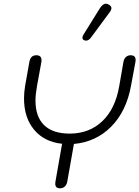

<svg xmlns="http://www.w3.org/2000/svg" viewBox="-20 -1009 754 1039"><path d="M714 -684Q714 -677 713 -674L689 -545Q664 -407 582 -324Q500 -241 380 -230L344 -26Q341 -9 330.5 0.5Q320 10 305 10Q279 10 279 -15Q279 -22 280 -26L316 -231Q220 -241 165 -306.5Q110 -372 110 -476Q110 -509 116 -545L139 -674Q145 -710 177 -710Q209 -710 204 -674L180 -542Q172 -497 172 -465Q172 -377 219 -331.5Q266 -286 357 -286Q463 -286 533.5 -353Q604 -420 625 -542L648 -674Q651 -691 661.5 -700.5Q672 -710 687 -710Q714 -710 714 -684ZM426 -805Q426 -812 432 -822L519 -962Q536 -989 553 -989Q561 -989 569 -984Q583 -976 583 -965Q583 -955 573 -942L471 -804Q459 -789 445 -789Q442 -789 436 -791Q426 -795 426 -805Z"/></svg>

Font: Kodchasan Light
Style: Italic
Weight: 300
Italic angle: -10°
Version: Version 1.000; ttfautohint (v1.6)